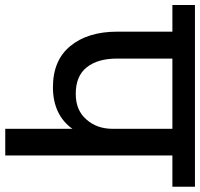

<svg xmlns="http://www.w3.org/2000/svg" viewBox="-60 -744 780 749"><g transform="rotate(90 330.5 -370.0)"><path d="M685 -740C685 -740 -24 -740 -24 -740C-24 -740 -24 -652 -24 -652C-24 -652 80 -652 80 -652C80 -652 80 -437 80 -437C80 -437 80 -437 80 -437C80 -360 99 -299 136 -254C173 -209 226 -186 297 -186C297 -186 297 -186 297 -186C334 -186 366 -193 393 -206C420 -219 442 -238 459 -262C459 -262 459 0 459 0C459 0 563 0 563 0C563 0 563 -652 563 -652C563 -652 685 -652 685 -652C685 -652 685 -740 685 -740ZM459 -419C459 -419 459 -419 459 -419C459 -378 447 -344 423 -317C399 -289 366 -275 323 -275C323 -275 323 -275 323 -275C276 -275 242 -289 219 -318C196 -347 185 -386 185 -437C185 -437 185 -652 185 -652C185 -652 459 -652 459 -652C459 -652 459 -419 459 -419Z"/></g></svg>

Font: Girnar Poppins
Style: Medium
Weight: 500
Designer: Ninad Kale (Devanagari), Jonny Pinhorn (Latin)
Foundry: Indian Type Foundry
Version: ""